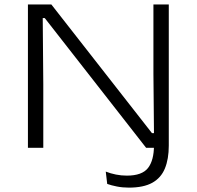

<svg xmlns="http://www.w3.org/2000/svg" viewBox="-20 -659 877 856"><path d="M104.5 0V-639H209L657.5 -65.5H666.5L664 -330V-639H732.5V-24.5L715.5 0H631.5L179.5 -578.5H170.5L173 -283.5V0ZM554.5 177.5Q526.5 177.5 501.2 172.5Q476 167.5 458 161L451.5 106Q473 114.5 496.8 119.2Q520.5 124 545.5 124Q613.5 124 640 89.8Q666.5 55.5 666.5 -11.5V-93.5H732.5V-10Q732.5 50 715.2 92Q698 134 659 155.8Q620 177.5 554.5 177.5Z"/></svg>

Font: Anek Latin Expanded Light
Style: Regular
Weight: 300
Width: 7
Designer: Yesha Goshar
Foundry: Ek Type
Version: Version 1.003